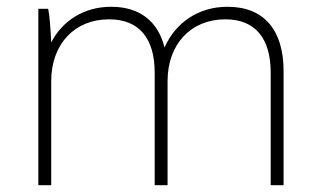

<svg xmlns="http://www.w3.org/2000/svg" viewBox="-20 -546 939 566"><path d="M93 0H131V-307C131 -416 200 -489 301 -489H302C390 -489 436 -433 436 -332V0H474V-307C474 -416 543 -489 644 -489H645C732 -489 778 -433 778 -332V0H816V-336C816 -458 758 -526 651 -526H650C565 -526 497 -479 465 -406C446 -483 392 -526 308 -526H307C228 -526 164 -485 131 -421C129 -464 126 -502 122 -520H93Z"/></svg>

Font: Fixel Display ExtraLight
Style: Regular
Weight: 200
Designer: AlfaBravo + MacPaw
Foundry: Kyrylo Tkachov, Marchela Mozhyna, Serhii Makarenko, Maria Weinstein, Zakhar Kryvoshyya
Version: Version 1.211